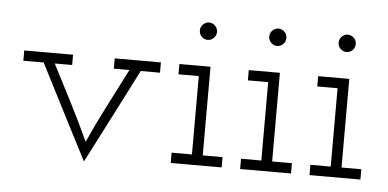

<svg xmlns="http://www.w3.org/2000/svg" viewBox="-44 -622 1464 725"><g transform="rotate(5 688.5 -259.0)"><path d="M480 -336Q434 -245 388 -156Q342 -67 296 23Q250 -67 204 -156Q158 -245 112 -336H35V-375H220V-336H154Q191 -265 227 -194Q263 -123 296 -52Q326 -119 363 -191Q400 -263 437 -336H378V-375H553V-336Z M816 0H623V-39H700V-336H623V-375H741V-39H816ZM754 -508Q754 -494 744 -484.5Q734 -475 721 -475Q709 -475 699 -484.5Q689 -494 689 -508Q689 -522 699 -531.5Q709 -541 721 -541Q734 -541 744 -531.5Q754 -522 754 -508Z M1079 0H886V-39H963V-336H886V-375H1004V-39H1079ZM1017 -508Q1017 -494 1007 -484.5Q997 -475 984 -475Q972 -475 962 -484.5Q952 -494 952 -508Q952 -522 962 -531.5Q972 -541 984 -541Q997 -541 1007 -531.5Q1017 -522 1017 -508Z M1342 0H1149V-39H1226V-336H1149V-375H1267V-39H1342ZM1280 -508Q1280 -494 1270 -484.5Q1260 -475 1247 -475Q1235 -475 1225 -484.5Q1215 -494 1215 -508Q1215 -522 1225 -531.5Q1235 -541 1247 -541Q1260 -541 1270 -531.5Q1280 -522 1280 -508Z"/></g></svg>

Font: Josefin Slab
Style: Regular
Weight: 400
Designer: Santiago Orozco
Foundry: Typemade
Version: Version 2.000